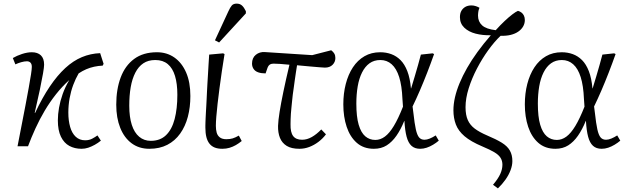

<svg xmlns="http://www.w3.org/2000/svg" viewBox="-20 -809 3483 1062"><path d="M431 14Q393 14 363.5 -2Q334 -18 317 -53Q300 -88 300 -143Q300 -177 306.5 -213.5Q313 -250 326.5 -288.5Q340 -327 363 -366Q324 -331 290 -288Q256 -245 227.5 -197Q199 -149 176 -98.5Q153 -48 135 0H77Q88 -58 99.5 -116Q111 -174 121 -227Q131 -280 139 -324Q147 -368 151.5 -397.5Q156 -427 156 -439Q156 -455 148.5 -462.5Q141 -470 129 -470Q115 -470 97.5 -465Q80 -460 65 -453L51 -488Q73 -501 102 -510.5Q131 -520 156 -520Q188 -520 206 -503Q224 -486 224 -451Q224 -438 218 -403Q212 -368 200.5 -313Q189 -258 172 -185L174 -184Q214 -269 255.5 -330.5Q297 -392 341 -432.5Q385 -473 433 -493Q481 -513 534 -515L553 -456L548 -446Q524 -445 501 -440Q478 -435 457 -426Q436 -417 415 -403Q398 -374 385 -339Q372 -304 365 -265.5Q358 -227 358 -186Q358 -142 368 -107Q378 -72 399 -52.5Q420 -33 451 -33Q473 -33 490 -42Q507 -51 519 -60L538 -31Q522 -18 504 -8Q486 2 468 8Q450 14 431 14Z M806 14Q749 14 708 -16.5Q667 -47 645 -102Q623 -157 623 -230Q623 -315 647.5 -380.5Q672 -446 722 -483Q772 -520 848 -520Q903 -520 944.5 -491Q986 -462 1009.5 -408Q1033 -354 1033 -278Q1033 -216 1019 -163Q1005 -110 976.5 -70Q948 -30 905.5 -8Q863 14 806 14ZM814 -30Q866 -30 898.5 -61.5Q931 -93 946 -150.5Q961 -208 961 -285Q961 -346 948 -389Q935 -432 908 -454.5Q881 -477 839 -477Q800 -477 773 -459Q746 -441 728.5 -407Q711 -373 703 -327Q695 -281 695 -224Q695 -162 709 -118.5Q723 -75 750 -52.5Q777 -30 814 -30Z M1210 14Q1185 14 1167.5 7Q1150 0 1138.5 -14.5Q1127 -29 1121.5 -51Q1116 -73 1116 -103Q1116 -108 1116 -115.5Q1116 -123 1116.5 -134Q1117 -145 1117.5 -158.5Q1118 -172 1119 -188Q1120 -204 1121 -222.5Q1122 -241 1123 -261.5Q1124 -282 1125 -304Q1126 -326 1127.5 -350Q1129 -374 1130.5 -399.5Q1132 -425 1133.5 -452Q1135 -479 1137 -507L1214 -514L1222 -510Q1214 -462 1207 -414Q1200 -366 1194 -320.5Q1188 -275 1183.5 -235Q1179 -195 1176.5 -164Q1174 -133 1174 -113Q1174 -92 1178.5 -75.5Q1183 -59 1196 -49Q1209 -39 1232 -39Q1252 -39 1267 -43.5Q1282 -48 1301 -59L1317 -29Q1301 -16 1284.5 -6.5Q1268 3 1249.5 8.5Q1231 14 1210 14ZM1192 -574 1169 -586 1243 -746Q1253 -768 1262 -778.5Q1271 -789 1289 -789Q1307 -789 1318.5 -778.5Q1330 -768 1340 -747V-735Z M1636 14Q1592 14 1566 -2Q1540 -18 1528.5 -46.5Q1517 -75 1518 -113Q1519 -143 1526.5 -190Q1534 -237 1547.5 -302Q1561 -367 1581 -451Q1553 -454 1529 -455.5Q1505 -457 1492 -457Q1480 -457 1471.5 -451Q1463 -445 1458 -429L1449 -403Q1425 -403 1408 -409Q1391 -415 1382.5 -428Q1374 -441 1374 -457Q1374 -489 1395 -506Q1416 -523 1445 -521L1707 -504L1812 -531Q1824 -522 1829.5 -512Q1835 -502 1835 -488Q1835 -466 1819.5 -450.5Q1804 -435 1777 -435Q1768 -435 1746.5 -437Q1725 -439 1694 -441.5Q1663 -444 1623 -448Q1620 -427 1616.5 -406.5Q1613 -386 1610.5 -365.5Q1608 -345 1605 -325Q1602 -305 1599.5 -286Q1597 -267 1595.5 -249Q1594 -231 1592 -214Q1590 -197 1589 -180.5Q1588 -164 1587.5 -149.5Q1587 -135 1587 -122Q1586 -77 1601.5 -56.5Q1617 -36 1651 -36Q1678 -36 1704.5 -51Q1731 -66 1757 -93L1783 -66Q1765 -42 1741 -24Q1717 -6 1690.5 4Q1664 14 1636 14Z M2048 14Q1991 14 1953.5 -19Q1916 -52 1897.5 -107.5Q1879 -163 1879 -232Q1879 -292 1892.5 -344.5Q1906 -397 1932 -436.5Q1958 -476 1996 -498Q2034 -520 2083 -520Q2116 -520 2144.5 -509.5Q2173 -499 2195.5 -476.5Q2218 -454 2233 -415.5Q2248 -377 2253 -320H2254Q2265 -356 2274.5 -388Q2284 -420 2292.5 -450Q2301 -480 2308 -507L2373 -514L2381 -510Q2363 -459 2343 -407.5Q2323 -356 2302.5 -308.5Q2282 -261 2262 -220L2267 -181Q2273 -126 2280 -94Q2287 -62 2298 -49Q2309 -36 2328 -36Q2341 -36 2357 -42.5Q2373 -49 2390 -60L2407 -31Q2393 -19 2375.5 -8.5Q2358 2 2340 8Q2322 14 2304 14Q2274 14 2256 -2.5Q2238 -19 2229 -53Q2220 -87 2217 -140H2216Q2197 -93 2173 -58.5Q2149 -24 2119 -5Q2089 14 2048 14ZM2056 -35Q2084 -35 2109 -53.5Q2134 -72 2158.5 -112.5Q2183 -153 2209 -219L2206 -261Q2203 -335 2188 -382.5Q2173 -430 2146.5 -453.5Q2120 -477 2084 -477Q2049 -477 2024 -459Q1999 -441 1982.5 -408Q1966 -375 1958.5 -331Q1951 -287 1951 -236Q1951 -163 1964 -119Q1977 -75 2000.5 -55Q2024 -35 2056 -35Z M2734 233 2707 213Q2735 180 2747 153.5Q2759 127 2759 102Q2759 81 2749 64.5Q2739 48 2715 33.5Q2691 19 2648 1Q2584 -26 2549.5 -55.5Q2515 -85 2501.5 -120.5Q2488 -156 2488 -199Q2488 -233 2496.5 -270.5Q2505 -308 2522 -349Q2539 -390 2563.5 -433Q2588 -476 2621 -521.5Q2654 -567 2695 -614Q2649 -613 2610.5 -623Q2572 -633 2548 -656Q2524 -679 2524 -714Q2524 -735 2532 -749Q2540 -763 2554 -771Q2568 -779 2588 -779Q2600 -779 2612 -775Q2624 -771 2632 -766Q2629 -759 2627.5 -753Q2626 -747 2625.5 -742.5Q2625 -738 2624.5 -733Q2624 -728 2624 -723Q2624 -689 2647 -668.5Q2670 -648 2722 -642Q2748 -671 2771.5 -693Q2795 -715 2814 -729.5Q2833 -744 2845 -749Q2856 -746 2864.5 -739.5Q2873 -733 2878 -722.5Q2883 -712 2883 -698Q2883 -679 2873.5 -662.5Q2864 -646 2846.5 -634Q2829 -622 2804.5 -616Q2780 -610 2749 -611Q2715 -579 2681 -532Q2647 -485 2618.5 -430.5Q2590 -376 2572.5 -320.5Q2555 -265 2555 -216Q2555 -173 2567.5 -145Q2580 -117 2606 -97.5Q2632 -78 2674 -60Q2724 -39 2755 -20Q2786 -1 2800 23.5Q2814 48 2814 82Q2814 106 2804 132.5Q2794 159 2776 184.5Q2758 210 2734 233Z M3052 14Q2995 14 2957.5 -19Q2920 -52 2901.5 -107.5Q2883 -163 2883 -232Q2883 -292 2896.5 -344.5Q2910 -397 2936 -436.5Q2962 -476 3000 -498Q3038 -520 3087 -520Q3120 -520 3148.5 -509.5Q3177 -499 3199.5 -476.5Q3222 -454 3237 -415.5Q3252 -377 3257 -320H3258Q3269 -356 3278.5 -388Q3288 -420 3296.5 -450Q3305 -480 3312 -507L3377 -514L3385 -510Q3367 -459 3347 -407.5Q3327 -356 3306.5 -308.5Q3286 -261 3266 -220L3271 -181Q3277 -126 3284 -94Q3291 -62 3302 -49Q3313 -36 3332 -36Q3345 -36 3361 -42.5Q3377 -49 3394 -60L3411 -31Q3397 -19 3379.5 -8.5Q3362 2 3344 8Q3326 14 3308 14Q3278 14 3260 -2.5Q3242 -19 3233 -53Q3224 -87 3221 -140H3220Q3201 -93 3177 -58.5Q3153 -24 3123 -5Q3093 14 3052 14ZM3060 -35Q3088 -35 3113 -53.5Q3138 -72 3162.5 -112.5Q3187 -153 3213 -219L3210 -261Q3207 -335 3192 -382.5Q3177 -430 3150.5 -453.5Q3124 -477 3088 -477Q3053 -477 3028 -459Q3003 -441 2986.5 -408Q2970 -375 2962.5 -331Q2955 -287 2955 -236Q2955 -163 2968 -119Q2981 -75 3004.5 -55Q3028 -35 3060 -35Z"/></svg>

Font: Literata 24pt Light
Style: Italic
Weight: 300
Italic angle: -2°
Designer: Latin by Veronika Burian and Jose Scaglione. Greek by Irene Vlachou. Cyrillic by Vera Evstafieva
Foundry: TypeTogether
Version: Version 3.103;gftools[0.9.29]